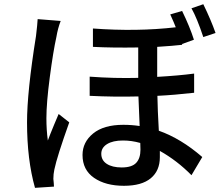

<svg xmlns="http://www.w3.org/2000/svg" viewBox="-20 -862 1052 919"><path d="M160.2 -770.5 270.5 -761.7Q256.8 -726.6 250 -685.5Q234.4 -615.2 218.3 -492.2Q202.1 -369.1 202.1 -295.9Q202.1 -240.2 209 -189.5Q217.8 -213.9 238.8 -264.6Q259.8 -315.4 260.7 -316.4L311.5 -276.4Q252.9 -112.3 240.2 -50.8Q235.4 -28.3 235.4 -5.9Q236.3 0 237.3 13.7Q238.3 27.3 238.3 31.2L147.5 37.1Q109.4 -97.7 109.4 -276.4Q109.4 -421.9 152.3 -689.5Q159.2 -747.1 160.2 -770.5ZM652.3 -145.5Q652.3 -166 651.4 -177.7Q610.4 -189.5 568.4 -189.5Q520.5 -189.5 492.7 -172.4Q464.8 -155.3 464.8 -126Q464.8 -94.7 491.2 -77.6Q517.6 -60.5 562.5 -60.5Q611.3 -60.5 631.8 -82.5Q652.3 -104.5 652.3 -145.5ZM909.2 -509.8V-418Q813.5 -407.2 733.4 -403.3Q734.4 -336.9 740.2 -236.3Q845.7 -199.2 948.2 -110.4L896.5 -23.4Q827.1 -93.8 745.1 -139.6V-109.4Q745.1 -44.9 701.7 -8.8Q658.2 27.3 573.2 27.3Q485.4 27.3 430.2 -10.7Q375 -48.8 375 -120.1Q375 -181.6 425.8 -223.1Q476.6 -264.6 570.3 -264.6Q610.4 -264.6 648.4 -258.8Q642.6 -386.7 642.6 -400.4Q527.3 -397.5 409.2 -403.3V-495.1Q528.3 -486.3 641.6 -489.3V-634.8Q517.6 -632.8 424.8 -637.7V-725.6Q634.8 -710 821.3 -731.4Q814.5 -750 794.9 -793L851.6 -809.6Q888.7 -733.4 908.2 -671.9L851.6 -651.4V-647.5Q810.5 -642.6 732.4 -637.7V-494.1Q835.9 -500 909.2 -509.8ZM896.5 -822.3 953.1 -841.8Q990.2 -765.6 1011.7 -704.1L953.1 -684.6Q922.9 -775.4 896.5 -822.3Z"/></svg>

Font: GenEi Gothic M SemiBold
Style: Regular
Weight: 500
Designer: o_tamon (Modified); [Source Han Sans]
Ryoko NISHIZUKA  (kana & ideographs); Paul D. Hunt (Latin, Greek & Cyrillic); Wenl
Version: Version 1.1a;Original Version 1.004